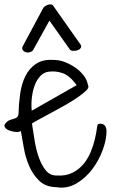

<svg xmlns="http://www.w3.org/2000/svg" viewBox="-37 -861 523 880"><path d="M58.6 -260.7Q51.8 -254.9 34.7 -256.3Q17.6 -257.8 3.4 -263.7Q-10.7 -269.5 -15.6 -279.8Q-20.5 -290 -3.9 -303.7Q2.9 -309.6 11.2 -312Q19.5 -314.5 27.8 -316.9Q36.1 -319.3 41.5 -324.2Q46.9 -329.1 47.9 -339.8Q48.8 -383.8 55.2 -429.7Q61.5 -475.6 79.1 -511.7Q96.7 -547.9 129.4 -569.3Q162.1 -590.8 215.8 -585.9Q235.4 -585.9 259.8 -576.7Q284.2 -567.4 306.6 -552.2Q329.1 -537.1 345.7 -516.1Q362.3 -495.1 366.2 -470.7Q373 -460.9 358.4 -446.3Q343.8 -431.6 317.4 -413.6Q291 -395.5 257.8 -377Q224.6 -358.4 193.8 -341.8Q163.1 -325.2 139.6 -312.5Q116.2 -299.8 109.4 -294.9Q115.2 -256.8 122.1 -214.8Q128.9 -172.9 141.6 -137.7Q154.3 -102.5 173.3 -79.6Q192.4 -56.6 221.7 -56.6Q264.6 -53.7 295.4 -69.3Q326.2 -85 346.7 -110.4Q367.2 -135.7 379.4 -166Q391.6 -196.3 397.9 -223.6Q404.3 -251 406.7 -270Q409.2 -289.1 411.1 -291Q421.9 -296.9 435.5 -291.5Q449.2 -286.1 451.2 -262.7Q452.1 -224.6 434.6 -175.8Q417 -127 386.2 -85.9Q355.5 -44.9 313 -20Q270.5 4.9 222.7 -2.9Q172.9 -3.9 143.6 -31.7Q114.3 -59.6 97.2 -99.1Q80.1 -138.7 72.3 -182.6Q64.5 -226.6 58.6 -260.7ZM314.5 -470.7Q283.2 -513.7 251 -525.4Q218.8 -537.1 184.6 -532.2Q164.1 -529.3 148.4 -513.2Q132.8 -497.1 123 -472.2Q113.3 -447.3 109.4 -416.5Q105.5 -385.7 108.4 -353.5ZM113.3 -628.9Q106.4 -623 97.7 -621.1Q88.9 -619.1 81.1 -621.6Q73.2 -624 68.4 -629.9Q63.5 -635.7 65.4 -645.5L161.1 -824.2Q162.1 -827.1 168.9 -832Q175.8 -836.9 183.6 -839.4Q191.4 -841.8 198.7 -840.3Q206.1 -838.9 210 -830.1L329.1 -661.1Q337.9 -650.4 334 -643.1Q330.1 -635.7 321.3 -631.8Q312.5 -627.9 301.3 -627.9Q290 -627.9 284.2 -632.8L189.5 -766.6Z"/></svg>

Font: Shadows Into Light Two
Style: Regular
Weight: 400
Designer: Kimberly Geswein
Foundry: Kimberly Geswein
Version: Version 1.003 2012